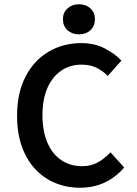

<svg xmlns="http://www.w3.org/2000/svg" viewBox="-20 -868 640 900"><path d="M354 12Q293 12 239.5 -10Q186 -32 145.5 -75Q105 -118 82.5 -181Q60 -244 60 -325Q60 -432 99.5 -508.5Q139 -585 207.5 -625.5Q276 -666 362 -666Q423 -666 471 -641Q519 -616 549 -584L485 -512Q461 -537 431 -551Q401 -565 362 -565Q308 -565 266.5 -536.5Q225 -508 202 -455Q179 -402 179 -328Q179 -254 202 -200Q225 -146 267 -117.5Q309 -89 365 -89Q406 -89 438 -106.5Q470 -124 498 -154L562 -83Q523 -37 471 -12.5Q419 12 354 12ZM350 -707Q318 -707 296.5 -726.5Q275 -746 275 -778Q275 -809 296.5 -828.5Q318 -848 350 -848Q383 -848 404 -828.5Q425 -809 425 -778Q425 -746 404 -726.5Q383 -707 350 -707Z"/></svg>

Font: Source Code Pro ExtraLight SemiBold
Style: Regular
Weight: 600
Monospace: yes
Version: Version 1.018;hotconv 1.0.116;makeotfexe 2.5.65601